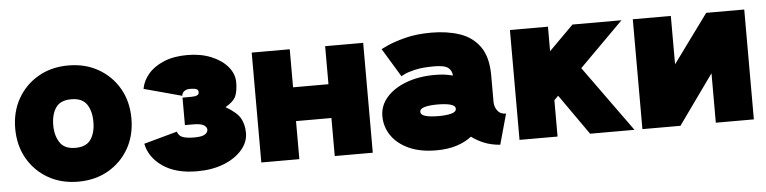

<svg xmlns="http://www.w3.org/2000/svg" viewBox="-39 -698 3527 884"><g transform="rotate(-5 1725.0 -256.0)"><path d="M24.4 -253.9Q24.4 -332 59.1 -392.6Q93.8 -453.1 154.3 -487.8Q214.8 -522.5 293 -522.5Q371.1 -522.5 431.6 -487.8Q492.2 -453.1 526.9 -392.6Q561.5 -332 561.5 -253.9Q561.5 -175.8 526.9 -115.2Q492.2 -54.7 431.6 -20Q371.1 14.6 293 14.6Q214.8 14.6 154.3 -20Q93.8 -54.7 59.1 -115.2Q24.4 -175.8 24.4 -253.9ZM200.2 -253.9Q200.2 -206.5 221.4 -174.1Q242.7 -141.6 293 -141.6Q343.3 -141.6 364.5 -172.6Q385.7 -203.6 385.7 -253.9Q385.7 -304.2 364.5 -335.2Q343.3 -366.2 293 -366.2Q242.7 -366.2 221.4 -335.2Q200.2 -304.2 200.2 -253.9Z M842.3 -329.1Q860.8 -329.1 870.6 -333Q880.4 -336.9 880.4 -347.7Q880.4 -358.9 870.6 -362.5Q860.8 -366.2 842.3 -366.2Q824.2 -366.2 814.2 -357.7Q804.2 -349.1 804.2 -337.4L628.9 -384.8Q635.3 -421.4 661.6 -452.6Q688 -483.9 733.6 -503.2Q779.3 -522.5 842.3 -522.5Q905.3 -522.5 953.6 -502.4Q1002 -482.4 1029.3 -449.5Q1056.6 -416.5 1056.6 -377.9Q1056.6 -340.8 1047.1 -315.9Q1037.6 -291 997.6 -268.1Q1048.3 -238.8 1064.7 -210Q1081.1 -181.2 1081.1 -141.6Q1081.1 -99.6 1050.5 -64Q1020 -28.3 966.3 -6.8Q912.6 14.6 842.3 14.6Q743.7 14.6 683.3 -27.3Q623 -69.3 610.4 -132.8L764.6 -175.3Q770 -155.8 788.8 -148.7Q807.6 -141.6 842.3 -141.6Q877 -141.6 891.1 -150.4Q905.3 -159.2 905.3 -171.9Q905.3 -184.6 891.1 -193.4Q877 -202.1 842.3 -202.1H804.2V-329.1Z M1139.6 -507.8H1315.4V-332H1479V-507.8H1654.8V0H1479V-175.8H1315.4V0H1139.6Z M1947.8 14.6Q1873 14.6 1820.6 -9.5Q1768.1 -33.7 1740.7 -74.2Q1713.4 -114.7 1713.4 -163.6Q1713.4 -212.4 1746.8 -250.5Q1780.3 -288.6 1838.4 -310.3Q1896.5 -332 1971.2 -332Q2016.1 -332 2053.2 -321.8Q2052.7 -343.8 2035.9 -357.7Q2019 -371.6 1971.2 -371.6Q1916 -371.6 1882.1 -363.5Q1848.1 -355.5 1832.5 -347.4Q1816.9 -339.4 1816.9 -339.4L1736.8 -471.7Q1736.8 -471.7 1766.4 -485.6Q1795.9 -499.5 1848.6 -513.4Q1901.4 -527.3 1971.2 -527.3Q2043.5 -527.3 2101.8 -507.8Q2160.2 -488.3 2194.6 -440.2Q2229 -392.1 2229 -306.6V-184.1Q2229 -162.1 2242.2 -144Q2255.4 -126 2281.7 -126L2242.7 14.6Q2200.2 11.2 2167.5 -2.4Q2134.8 -16.1 2111.3 -34.2Q2083 -11.7 2042 1.5Q2001 14.6 1947.8 14.6ZM2053.2 -168.5Q2053.2 -183.1 2030.5 -189.2Q2007.8 -195.3 1971.2 -195.3Q1934.6 -195.3 1911.9 -189.2Q1889.2 -183.1 1889.2 -168.5Q1889.2 -153.8 1911.9 -147.7Q1934.6 -141.6 1971.2 -141.6Q2007.8 -141.6 2030.5 -147.7Q2053.2 -153.8 2053.2 -168.5Z M2508.8 -168V0H2333V-507.8H2508.8V-394.5L2622.1 -507.8H2848.6L2645 -304.2L2864.3 0H2659.2L2527.8 -187Z M3240.2 -507.8H3416V0H3240.2V-228.5L3076.7 0H2900.9V-507.8H3076.7V-284.2Z"/></g></svg>

Font: Giphurs Black
Style: Regular
Weight: 900
Version: Version 0.920; ttfautohint (v1.8.4.7-5d5b)